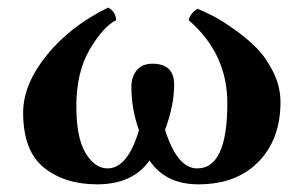

<svg xmlns="http://www.w3.org/2000/svg" viewBox="-20 -476 800 506"><path d="M719.2 -207Q719.2 -108.9 661.1 -49.6Q603 9.8 502.9 9.8Q416 9.8 374 -53.2Q330.1 9.8 235.8 9.8Q150.9 9.8 95.9 -34.2Q41 -78.1 41 -179.2Q41 -253.4 103 -330.3Q165 -407.2 265.1 -456.1Q285.2 -444.8 286.1 -422.9Q252 -405.8 216.6 -345.9Q181.2 -286.1 181.2 -195.8Q181.2 -112.8 205.6 -72.5Q230 -32.2 263.2 -32.2Q316.4 -32.2 346.2 -132.8Q326.2 -189 326.2 -247.1Q326.2 -272.9 340.1 -290.5Q354 -308.1 381.8 -308.1Q439 -308.1 439 -252.9Q439 -198.7 415 -133.8Q447.3 -31.7 500 -32.2Q579.1 -32.2 579.1 -204.1Q579.1 -335 477.1 -422.9Q481 -439.9 500 -453.1Q519 -445.3 541 -434.1Q563 -422.9 596.4 -399.4Q629.9 -376 655.5 -350.1Q681.2 -324.2 700.2 -286.1Q719.2 -248 719.2 -207Z"/></svg>

Font: Linux Libertine
Style: Bold
Weight: 700
Designer: Philipp H. Poll
Foundry: Philipp H. Poll
Version: Version 5.0.3